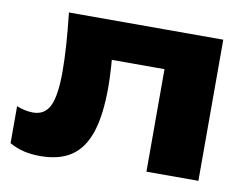

<svg xmlns="http://www.w3.org/2000/svg" viewBox="-68 -663 968 766"><g transform="rotate(10 416.5 -280.0)"><path d="M777.6 -571.8V0H567.1V-511.7L663.4 -415.3H257.7L346.8 -497.1Q358.8 -371.3 358.8 -305.4Q358.8 -192.8 335.9 -123.2Q313 -53.6 264.7 -20.7Q216.3 12.3 137.6 12.3Q102.8 12.3 72.6 5.3Q42.4 -1.6 13.6 -17.9V-167.5Q48.9 -153.8 80.3 -153.8Q127.5 -153.8 147.8 -195.7Q168.1 -237.6 168.1 -334.4Q168.1 -430.3 152.4 -571.8Z"/></g></svg>

Font: Unbounded Variable
Style: Regular
Weight: 400
Designer: Luke Prowse, Jean-Baptiste Morizot, Fátima Lázaro, Florian Runge
Foundry: NaN
Version: Version 1.600;FEAKit 1.0